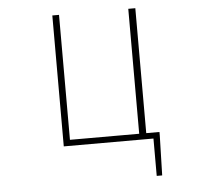

<svg xmlns="http://www.w3.org/2000/svg" viewBox="-60 -789 1121 1060"><g transform="rotate(-5 500.0 -259.5)"><path d="M728.5 -33.2H801.8V-12.7L795.9 207H765.6V0H268.6V-725.6H305.7V-33.2H689.5V-725.6H728.5Z"/></g></svg>

Font: GenEi Gothic M ExtraLight
Style: Regular
Weight: 200
Designer: o_tamon (Modified); [Source Han Sans]
Ryoko NISHIZUKA  (kana & ideographs); Paul D. Hunt (Latin, Greek & Cyrillic); Wenl
Version: Version 1.1a;Original Version 1.004